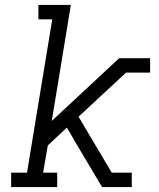

<svg xmlns="http://www.w3.org/2000/svg" viewBox="-20 -755 640 775"><path d="M25 0V-58H89L191 -677H135V-735H266L189 -267L461 -520H586V-462H489L297 -284L431 -58H512V0H392L292 -168L250 -240L173 -168L154 -58H211V0Z"/></svg>

Font: Iosevka Etoile Light Oblique
Style: Regular
Weight: 300
Italic angle: -9°
Designer: Belleve Invis
Foundry: Belleve Invis
Version: Version 15.5.2; ttfautohint (v1.8.4)